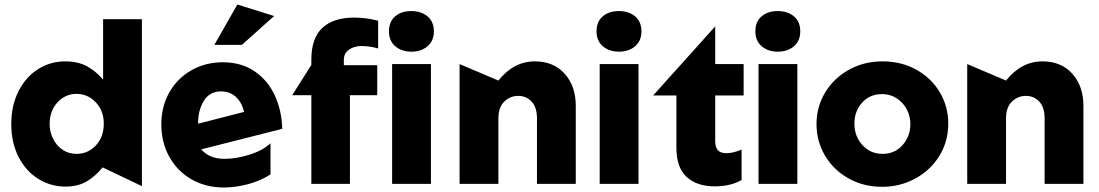

<svg xmlns="http://www.w3.org/2000/svg" viewBox="-20 -815 4873 851"><path d="M609 -730H437V-462Q405 -500 365 -521.5Q325 -543 269 -543Q204 -543 149.5 -509Q95 -475 62.5 -411.5Q30 -348 30 -265Q30 -182 62.5 -119Q95 -56 150 -22Q205 12 270 12Q325 12 363.5 -10.5Q402 -33 435 -73L609 10ZM200 -265Q200 -324 235 -361.5Q270 -399 319 -399Q369 -399 404.5 -361.5Q440 -324 440 -267Q440 -208 405 -170.5Q370 -133 319 -133Q284 -133 257 -151.5Q230 -170 215 -200.5Q200 -231 200 -265Z M975 -111Q908 -111 872 -153L1231 -244Q1229 -324 1198.5 -391Q1168 -458 1109 -498.5Q1050 -539 968 -539Q890 -539 827.5 -503Q765 -467 730 -404.5Q695 -342 695 -264Q695 -184 730.5 -120Q766 -56 829 -20Q892 16 972 16Q1023 16 1078.5 1.5Q1134 -13 1179 -42V-180Q1145 -148 1086 -129.5Q1027 -111 975 -111ZM960 -410Q999 -410 1025.5 -385.5Q1052 -361 1062 -319L859 -267L858 -270Q858 -326 883.5 -368Q909 -410 960 -410ZM930 -616H1052L1195 -744L1032 -795Z M1549 -737Q1458 -737 1409 -691.5Q1360 -646 1360 -551V-527L1275 -393H1360V0H1531V-393H1652V-526H1504V-549Q1504 -579 1527 -595Q1550 -611 1583 -611Q1620 -611 1656 -600V-723Q1605 -737 1549 -737ZM1890 -531H1718V0H1890ZM1704 -676Q1704 -634 1732 -610Q1760 -586 1803 -586Q1847 -586 1875 -610Q1903 -634 1903 -676Q1903 -719 1875 -742.5Q1847 -766 1803 -766Q1759 -766 1731.5 -742.5Q1704 -719 1704 -676Z M2350 -543Q2257 -543 2189 -458L2017 -531V0H2189V-291Q2189 -339 2215 -364.5Q2241 -390 2277 -390Q2313 -390 2336.5 -364.5Q2360 -339 2360 -291V0H2532V-346Q2532 -433 2483 -488Q2434 -543 2350 -543Z M2810 -531H2638V0H2810ZM2624 -676Q2624 -634 2652 -610Q2680 -586 2723 -586Q2767 -586 2795 -610Q2823 -634 2823 -676Q2823 -719 2795 -742.5Q2767 -766 2723 -766Q2679 -766 2651.5 -742.5Q2624 -719 2624 -676Z M3149 11Q3217 11 3267 -17V-152Q3229 -136 3200 -136Q3174 -136 3162 -149Q3150 -162 3150 -190V-392H3276V-531H3150V-698L2875 -392H2978V-160Q2978 -73 3023 -31Q3068 11 3149 11Z M3514 -531H3342V0H3514ZM3328 -676Q3328 -634 3356 -610Q3384 -586 3427 -586Q3471 -586 3499 -610Q3527 -634 3527 -676Q3527 -719 3499 -742.5Q3471 -766 3427 -766Q3383 -766 3355.5 -742.5Q3328 -719 3328 -676Z M4183 -267Q4183 -343 4145.5 -406Q4108 -469 4041.5 -506Q3975 -543 3892 -543Q3809 -543 3742 -505.5Q3675 -468 3637 -404.5Q3599 -341 3599 -265Q3599 -189 3636.5 -125.5Q3674 -62 3740.5 -24.5Q3807 13 3890 13Q3969 13 4036.5 -23.5Q4104 -60 4143.5 -124Q4183 -188 4183 -267ZM4015 -265Q4015 -211 3980.5 -172Q3946 -133 3892 -133Q3838 -133 3802.5 -172Q3767 -211 3767 -267Q3767 -322 3801 -360Q3835 -398 3890 -398Q3925 -398 3954 -379.5Q3983 -361 3999 -330.5Q4015 -300 4015 -265Z M4600 -543Q4507 -543 4439 -458L4267 -531V0H4439V-291Q4439 -339 4465 -364.5Q4491 -390 4527 -390Q4563 -390 4586.5 -364.5Q4610 -339 4610 -291V0H4782V-346Q4782 -433 4733 -488Q4684 -543 4600 -543Z"/></svg>

Font: Geom ExtraBold
Style: Bold
Weight: 800
Version: Version 1.102